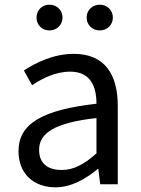

<svg xmlns="http://www.w3.org/2000/svg" viewBox="-20 -787 603 820"><path d="M217 13C284 13 345 -22 397 -65H400L408 0H483V-334C483 -469 428 -557 295 -557C207 -557 131 -518 82 -486L117 -423C160 -452 217 -481 280 -481C369 -481 392 -414 392 -344C161 -318 59 -259 59 -141C59 -43 126 13 217 13ZM243 -61C189 -61 147 -85 147 -147C147 -217 209 -262 392 -283V-132C339 -85 295 -61 243 -61ZM191 -657C223 -657 247 -681 247 -712C247 -743 223 -767 191 -767C159 -767 136 -743 136 -712C136 -681 159 -657 191 -657ZM406 -657C438 -657 462 -681 462 -712C462 -743 438 -767 406 -767C374 -767 350 -743 350 -712C350 -681 374 -657 406 -657Z"/></svg>

Font: Noto Sans Mono CJK HK
Style: Regular
Weight: 400
Designer: Ryoko NISHIZUKA 西塚涼子 (kana, bopomofo & ideographs); Paul D. Hunt (Latin, Greek & Cyrillic); Sandoll Communications 산돌커뮤니
Foundry: Adobe
Version: Version 2.004;hotconv 1.0.118;makeotfexe 2.5.65603